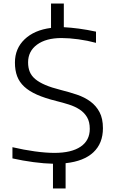

<svg xmlns="http://www.w3.org/2000/svg" viewBox="-20 -910 640 1080"><path d="M278 11Q229 10 168.5 2Q108 -6 50 -19V-82Q114 -67 176 -58.5Q238 -50 286 -50Q382 -50 433.5 -85Q485 -120 485 -185Q485 -225 469.5 -251Q454 -277 428 -294Q402 -311 367.5 -322Q333 -333 296 -342Q232 -358 188 -377.5Q144 -397 116.5 -422.5Q89 -448 76.5 -481Q64 -514 64 -558Q64 -637 118.5 -689Q173 -741 267 -753V-890H339V-757Q378 -755 423.5 -749Q469 -743 520 -732V-669Q472 -682 420.5 -689Q369 -696 326 -696Q239 -696 188.5 -659Q138 -622 138 -559Q138 -529 147.5 -506Q157 -483 178.5 -465Q200 -447 235 -432Q270 -417 322 -404Q370 -392 413 -377.5Q456 -363 488.5 -339Q521 -315 540 -279Q559 -243 559 -189Q559 -104 505.5 -53.5Q452 -3 349 8V150H278Z"/></svg>

Font: Encode Sans Wide
Style: Light
Weight: 300
Designer: Pablo Impallari, Andres Torresi
Foundry: Pablo Impallari, Andres Torresi
Version: Version 1.000; ttfautohint (v1.00) -l 8 -r 50 -G 200 -x 14 -